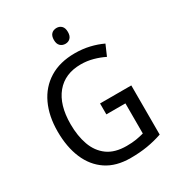

<svg xmlns="http://www.w3.org/2000/svg" viewBox="-215 -1047 1090 1187"><g transform="rotate(-30 330.5 -453.0)"><path d="M371 -377H594V-26Q541 -8 486.5 1Q432 10 367 10Q264 10 195.5 -36Q127 -82 92 -164.5Q57 -247 57 -358Q57 -467 95.5 -549.5Q134 -632 208.5 -678Q283 -724 390 -724Q445 -724 494 -712.5Q543 -701 585 -681L552 -605Q516 -623 474 -634.5Q432 -646 388 -646Q274 -646 211.5 -570Q149 -494 149 -357Q149 -273 172.5 -207.5Q196 -142 247.5 -104.5Q299 -67 383 -67Q423 -67 452.5 -72Q482 -77 507 -84V-299H371ZM371 -916Q392 -916 406 -902Q420 -888 420 -859Q420 -831 406 -817Q392 -803 371 -803Q349 -803 334.5 -817Q320 -831 320 -859Q320 -888 334 -902Q348 -916 371 -916Z"/></g></svg>

Font: Noto Sans Sinhala UI SemiCondensed
Style: Regular
Weight: 400
Width: 4
Designer: Jelle Bosma - Monotype Design Team
Foundry: Monotype Imaging Inc.
Version: Version 2.006; ttfautohint (v1.8.4.7-5d5b)